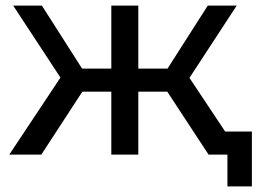

<svg xmlns="http://www.w3.org/2000/svg" viewBox="-20 -550 922 683"><path d="M781 -82 654 -273 822 -530H719L576 -306H472V-530H376V-306H272L129 -530H27L195 -274L13 0H127L273 -224H376V0H472V-224H575L722 0H789V113H876V-82Z"/></svg>

Font: AWKNG-Font Medium
Style: Regular
Weight: 500
Designer: Awakening Church
Foundry: Awakening Church
Version: Version 1.700;PS 001.700;hotconv 1.0.88;makeotf.lib2.5.64775